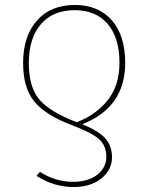

<svg xmlns="http://www.w3.org/2000/svg" viewBox="-20 -549 597 773"><path d="M311 -49Q375 -23 402.5 6.5Q430 36 431 83Q431 135 388 169.5Q345 204 276 204Q197 204 127 159L141 143Q203 183 274 183Q335 183 371.5 154.5Q408 126 408 82Q408 38 379 11.5Q350 -15 267 -46Q162 -86 117.5 -141Q73 -196 73 -295Q73 -403 128.5 -466Q184 -529 281 -529Q376 -529 430 -467.5Q484 -406 484 -296Q484 -116 311 -49ZM96 -295Q96 -200 137.5 -149.5Q179 -99 289 -57Q366 -86 413.5 -145.5Q461 -205 461 -296Q461 -397 413.5 -452.5Q366 -508 281 -508Q193 -508 144.5 -451.5Q96 -395 96 -295Z"/></svg>

Font: FiraGO Thin
Style: Regular
Weight: 100
Designer: bBox Type
Foundry: bBox Type GmbH
Version: Version 1.001;PS 001.001;hotconv 1.0.88;makeotf.lib2.5.64775